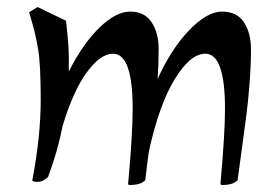

<svg xmlns="http://www.w3.org/2000/svg" viewBox="-20 -505 788 547"><path d="M72 9Q96 -117 96 -220Q96 -323 88.5 -365.5Q81 -408 72.5 -437Q64 -466 63 -470L87 -485L168 -446Q176 -377 176 -342.5Q176 -308 176 -301Q215 -379 262.5 -425.5Q310 -472 351 -472Q392 -472 412 -441.5Q432 -411 432 -365Q432 -319 429 -280Q468 -366 519 -419Q570 -472 612.5 -472Q655 -472 675 -441.5Q695 -411 695 -364.5Q695 -318 691 -267.5Q687 -217 682.5 -181.5Q678 -146 669.5 -84.5Q661 -23 657 8Q645 22 614 22Q608 22 608 19Q621 -124 621 -195Q621 -352 565 -352Q522 -352 477.5 -279Q433 -206 404 -73Q400 -46 394 8Q382 22 350 22Q345 22 345 19Q358 -124 358 -195Q358 -352 302 -352Q266 -352 227 -298.5Q188 -245 158 -145Q145 -76 117 -1Q103 13 87.5 13Q72 13 72 9Z"/></svg>

Font: Julee
Style: Regular
Weight: 400
Version: Version 1.001